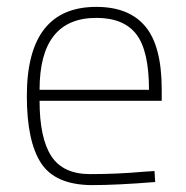

<svg xmlns="http://www.w3.org/2000/svg" viewBox="-20 -529 542 558"><path d="M399 -30 429 -32 431 0Q319 9 246 9Q140 8 99 -55.5Q58 -119 58 -250Q58 -509 260 -509Q355 -509 402.5 -452Q450 -395 450 -269V-236H95Q95 -128 129 -75.5Q163 -23 242 -23Q321 -23 399 -30ZM95 -268H413Q413 -381 376.5 -429Q340 -477 260 -477Q95 -477 95 -268Z"/></svg>

Font: Titillium Web
Style: Thin
Weight: 200
Version: Version 1.001;PS 57.000;hotconv 1.0.70;makeotf.lib2.5.55311